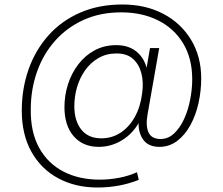

<svg xmlns="http://www.w3.org/2000/svg" viewBox="-20 -648 994 855"><path d="M414 187Q316 187 239.5 146Q163 105 120 28Q77 -49 77 -155Q77 -253 107 -338.5Q137 -424 195 -489.5Q253 -555 336.5 -591.5Q420 -628 525 -628Q628 -628 707 -586.5Q786 -545 831 -470.5Q876 -396 876 -299Q876 -243 864 -189Q852 -135 828 -91Q804 -47 769 -20.5Q734 6 690 6Q639 6 616 -28.5Q593 -63 598 -115L602 -150L617 -141Q589 -69 535.5 -31.5Q482 6 420 6Q349 6 308 -41.5Q267 -89 267 -171Q267 -224 283 -273.5Q299 -323 329.5 -362.5Q360 -402 402.5 -424.5Q445 -447 498 -447Q560 -447 597.5 -409.5Q635 -372 639 -307L624 -295L648 -434H689L637 -138Q628 -88 641.5 -58.5Q655 -29 695 -29Q729 -29 755.5 -54Q782 -79 800 -118.5Q818 -158 827 -205Q836 -252 836 -295Q836 -388 795.5 -455Q755 -522 683.5 -557.5Q612 -593 520 -593Q426 -593 351.5 -559Q277 -525 224.5 -465.5Q172 -406 144.5 -327.5Q117 -249 117 -160Q116 -59 154.5 10.5Q193 80 262.5 116Q332 152 424 152Q466 152 509 144Q552 136 590 119L598 153Q555 170 509 178.5Q463 187 414 187ZM431 -32Q479 -32 517.5 -57.5Q556 -83 581 -128.5Q606 -174 613 -233Q620 -282 609.5 -322Q599 -362 572 -386Q545 -410 499 -410Q454 -410 418.5 -389.5Q383 -369 359 -335Q335 -301 323 -259.5Q311 -218 311 -175Q311 -110 342 -71Q373 -32 431 -32Z"/></svg>

Font: DM Sans 10pt ExtraLight
Style: Regular
Weight: 250
Version: Version 4.004;gftools[0.9.30]